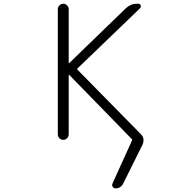

<svg xmlns="http://www.w3.org/2000/svg" viewBox="-20 -774 1040 1033"><path d="M642.6 213.9Q629.9 239.3 601.6 239.3Q591.8 239.3 586.4 231Q581.1 222.7 585 213.9L690.4 -18.6Q692.4 -22.5 689.5 -25.4L352.5 -371.1Q351.6 -372.1 350.6 -371.6Q349.6 -371.1 349.6 -369.1V-50.8Q349.6 -39.1 340.8 -30.3Q332 -21.5 320.3 -21.5Q308.6 -21.5 299.8 -30.3Q291 -39.1 291 -50.8V-724.6Q291 -736.3 299.8 -745.1Q308.6 -753.9 320.3 -753.9Q332 -753.9 340.8 -745.1Q349.6 -736.3 349.6 -724.6V-435.5Q349.6 -434.6 350.6 -434.1Q351.6 -433.6 352.5 -434.6L657.2 -729.5Q682.6 -753.9 716.8 -753.9H724.6Q733.4 -753.9 736.8 -745.1Q740.2 -736.3 733.4 -729.5L396.5 -405.3Q393.6 -402.3 396.5 -399.4L738.3 -51.8Q749 -41 752 -25.4Q752 -21.5 752 -17.6Q752 -6.8 747.1 3.9Z"/></svg>

Font: Gen Jyuu Gothic L Monospace Light
Style: Regular
Weight: 300
Designer: [Source Han Sans]
Ryoko NISHIZUKA  (kana & ideographs); Paul D. Hunt (Latin, Greek & Cyrillic); Wenlong ZHANG  (bopomofo
Version: Version 1.002.20150607